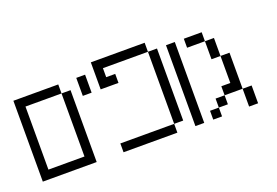

<svg xmlns="http://www.w3.org/2000/svg" viewBox="-49 -366 706 489"><g transform="rotate(-20 304.0 -122.0)"><path d="M0 0V-219.2H121.6V-194.8H23.9V-23.9H121.6V-194.8H146V0Z M170.4 -170.4V-219.2H194.3V-170.4Z M218.8 0V-23.9H364.7V0ZM364.7 -23.9V-219.2H389.2V-23.9ZM218.8 -170.4V-243.7H364.7V-219.2H242.7V-194.8H267.1V-170.4Z M413.6 0V-219.2H437.5V0Z M461.9 0V-23.9H485.8V0ZM485.8 -23.9V-48.3H510.3V-23.9ZM559.1 0V-48.3H583.5V0ZM510.3 -48.3V-72.8H534.7V-146H559.1V-48.3ZM510.3 -146V-194.8H534.7V-146ZM461.9 -194.8V-219.2H510.3V-194.8Z"/></g></svg>

Font: FS Mondwest Regular
Style: Regular
Weight: 400
Designer: NZWStudios2024
Foundry: https://fontstruct.com
Version: Version 1.0